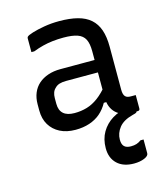

<svg xmlns="http://www.w3.org/2000/svg" viewBox="-117 -631 834 970"><g transform="rotate(-15 300.0 -145.5)"><path d="M497 -351Q497 -323 497 -295Q497 -267 497 -238.5Q497 -210 497 -182Q497 -154 497 -126Q497 -113 499.5 -104Q502 -95 507 -90Q512 -85 519 -83Q526 -81 536 -81Q538 -81 540.5 -81Q543 -81 546 -81H561Q561 -63 561 -46Q561 -29 561 -11Q561 -5 558 -2.5Q555 0 550 0Q545 0 534.5 0Q524 0 515 0Q492 0 472 -7Q452 -14 437 -28Q422 -42 414 -62.5Q406 -83 406 -111Q406 -146 406 -183.5Q406 -221 406 -256Q406 -272 406 -288Q406 -304 406 -320Q406 -336 406 -352Q406 -392 394.5 -414.5Q383 -437 356 -446.5Q329 -456 283 -456Q254 -456 227 -453Q200 -450 174.5 -443.5Q149 -437 123 -427H108Q108 -445 108 -463Q108 -481 108 -499Q108 -502 109 -504Q110 -506 111 -507Q116 -513 141.5 -521Q167 -529 204.5 -535.5Q242 -542 283 -542Q339 -542 379.5 -531.5Q420 -521 446 -498Q472 -475 484.5 -439Q497 -403 497 -351ZM162 -142Q162 -108 181.5 -90.5Q201 -73 240 -73Q274 -73 304.5 -82Q335 -91 364 -112.5Q393 -134 424 -172V-85H395Q378 -54 353.5 -33Q329 -12 296 -1Q263 10 223 10Q176 10 142 -7.5Q108 -25 89 -56.5Q70 -88 70 -132V-164Q70 -197 81 -223.5Q92 -250 112.5 -268Q133 -286 162 -296Q191 -306 227 -306Q262 -306 294.5 -306Q327 -306 359 -306Q391 -306 424 -306Q433 -306 436.5 -295.5Q440 -285 441 -270Q442 -255 442 -241Q405 -241 373.5 -241Q342 -241 310 -241Q278 -241 240 -241Q219 -241 204.5 -236.5Q190 -232 180 -221Q171 -213 166.5 -200.5Q162 -188 162 -172ZM508 -30Q518 -30 527 -21.5Q536 -13 544 -1Q543 4 538 6.5Q533 9 520 12Q470 25 447.5 53.5Q425 82 425 116Q425 141 436.5 152Q448 163 471 163Q488 163 500.5 159Q513 155 525 146H541Q541 152 541 162Q541 172 541 185.5Q541 199 541 218Q541 232 518 241.5Q495 251 464 251Q408 251 376.5 221Q345 191 345 140Q345 92 366 56Q387 20 423.5 -2.5Q460 -25 508 -30Z"/></g></svg>

Font: Recursive
Style: Regular
Weight: 400
Version: Version 1.085